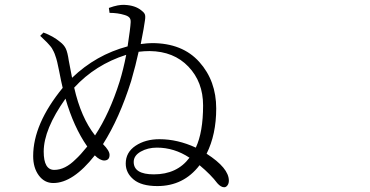

<svg xmlns="http://www.w3.org/2000/svg" viewBox="-20 -787 1540 800"><path d="M621.1 -60.5Q717.8 -60.5 769.5 -129.9Q706.1 -171.9 633.8 -171.9Q595.7 -171.9 566.4 -155.3Q537.1 -138.7 537.1 -112.3Q537.1 -60.5 621.1 -60.5ZM478.5 -447.3Q494.1 -498 505.9 -558.6Q377 -517.6 289.1 -421.9Q317.4 -296.9 376 -222.7Q436.5 -314.5 478.5 -447.3ZM343.8 -176.8 342.8 -177.7Q287.1 -257.8 252.9 -376Q162.1 -248 162.1 -155.3Q162.1 -79.1 206.1 -79.1Q251 -79.1 294.9 -123Q314.5 -140.6 343.8 -176.8ZM375 -139.6Q284.2 -24.4 202.1 -24.4Q165 -24.4 141.6 -56.2Q118.2 -87.9 118.2 -136.7Q118.2 -270.5 241.2 -420.9Q235.4 -444.3 226.6 -490.2Q217.8 -536.1 210.9 -553.7Q208 -563.5 203.6 -572.3Q199.2 -581.1 196.3 -585.9Q193.4 -590.8 185.5 -599.6Q177.7 -608.4 175.3 -610.8Q172.9 -613.3 161.1 -624.5Q149.4 -635.7 147.5 -637.7L161.1 -651.4Q201.2 -636.7 230.5 -612.3Q247.1 -599.6 254.4 -584Q261.7 -568.4 266.6 -534.2Q267.6 -530.3 280.3 -462.9Q379.9 -558.6 511.7 -593.8Q523.4 -670.9 524.4 -693.4Q525.4 -707 519 -713.9Q512.7 -720.7 499 -724.6Q470.7 -733.4 436.5 -733.4L433.6 -753.9Q473.6 -768.6 500 -766.6Q543 -764.6 568.4 -744.1Q579.1 -736.3 583 -728.5Q586.9 -720.7 584 -702.1Q581.1 -677.7 566.4 -603.5Q595.7 -607.4 613.3 -607.4Q740.2 -607.4 810.5 -528.8Q880.9 -450.2 880.9 -335Q880.9 -226.6 840.8 -146.5Q933.6 -86.9 933.6 -34.2Q933.6 -22.5 927.7 -14.6Q921.9 -6.8 914.1 -6.8Q900.4 -6.8 885.7 -23.4Q859.4 -58.6 811.5 -98.6Q745.1 -11.7 635.7 -11.7Q569.3 -11.7 536.6 -39.1Q503.9 -66.4 503.9 -105.5Q503.9 -152.3 544.9 -179.7Q585.9 -207 644.5 -207Q719.7 -207 795.9 -171.9Q826.2 -236.3 826.2 -347.7Q826.2 -445.3 765.1 -509.3Q704.1 -573.2 603.5 -574.2Q581.1 -574.2 557.6 -571.3Q545.9 -516.6 526.4 -449.2Q477.5 -293.9 409.2 -186.5Q436.5 -159.2 436.5 -141.6Q436.5 -119.1 415 -118.2Q396.5 -118.2 375 -139.6Z"/></svg>

Font: Bpmf Zihi Serif Light
Style: Light
Weight: 300
Foundry: But Ko
Version: Version 1.320